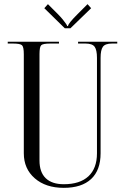

<svg xmlns="http://www.w3.org/2000/svg" viewBox="-20 -905 606 933"><path d="M322.3 -767.6H294.9L195.3 -865.2L212.9 -884.8L260.7 -836.9Q274.4 -823.2 285.2 -810.1Q295.9 -796.9 301.3 -788.6Q306.6 -780.3 306.6 -778.3H310.5Q310.5 -790 357.4 -836.9L405.3 -884.8L422.9 -865.2ZM17.6 -702.1H266.6V-693.4H223.6Q188.5 -693.4 180.2 -685.1Q171.9 -676.8 171.9 -641.6V-125Q171.9 -68.4 202.1 -39.1Q232.4 -9.8 290 -9.8Q368.2 -9.8 409.7 -48.3Q451.2 -86.9 451.2 -160.2V-624Q451.2 -662.1 439.9 -677.7Q428.7 -693.4 395.5 -693.4H359.4V-702.1H549.8V-693.4H524.4Q491.2 -693.4 480 -677.7Q468.8 -662.1 468.8 -624V-160.2Q468.8 -78.1 422.9 -35.2Q377 7.8 290 7.8Q202.1 7.8 148.9 -38.6Q95.7 -85 95.7 -160.2V-641.6Q95.7 -676.8 86.9 -685.1Q78.1 -693.4 43 -693.4H17.6Z"/></svg>

Font: FoglihtenNo07
Style: Regular
Weight: 500
Designer: gluk (gluksza@wp.pl)
Foundry: gluk (gluksza@wp.pl)
Version: Version 0.871